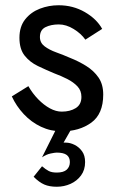

<svg xmlns="http://www.w3.org/2000/svg" viewBox="-20 -491 443 731"><path d="M88 -163 25 -124Q42 -87 70.5 -56.5Q99 -26 136 -8.5Q173 9 215 9Q282 9 327.5 -24Q373 -57 373 -131Q373 -170 355 -196Q337 -222 308 -240Q279 -258 246 -271Q221 -282 194.5 -291.5Q168 -301 150 -314.5Q132 -328 132 -350Q132 -377 153 -387.5Q174 -398 204 -398Q232 -398 260.5 -380.5Q289 -363 305 -340L369 -381Q348 -419 303 -445Q258 -471 203 -471Q166 -471 132 -458Q98 -445 76 -417.5Q54 -390 54 -347Q54 -304 74 -279Q94 -254 124.5 -239.5Q155 -225 186 -212Q213 -202 236.5 -190Q260 -178 275 -162Q290 -146 290 -122Q290 -93 268.5 -79.5Q247 -66 215 -66Q193 -66 170 -78.5Q147 -91 125.5 -113Q104 -135 88 -163ZM224 -60 140 108Q156 97 172.5 93.5Q189 90 196 90Q222 90 234 99Q246 108 246 126Q246 144 234 155Q222 166 196 166Q177 166 165.5 160Q154 154 140 142L108 182Q129 203 148.5 211.5Q168 220 196 220Q224 220 248.5 209Q273 198 288.5 177Q304 156 304 126Q304 101 292.5 85Q281 69 264 60.5Q247 52 230 52Q228 52 226 52Q224 52 222 52L286 -60Z"/></svg>

Font: Glinicke Jost Regular
Style: Regular
Weight: 400
Version: Version 3.710